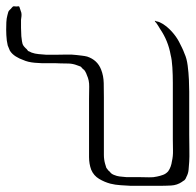

<svg xmlns="http://www.w3.org/2000/svg" viewBox="-38 -573 633 621"><path d="M574 -178Q574 -163 574 -138.5Q574 -114 574.5 -89.5Q575 -65 574 -50Q573 -37 572 -24.5Q571 -12 565 -1Q564 1 563 3.5Q562 6 560 8Q559 10 556 11.5Q553 13 551 15Q535 26 515.5 27Q496 28 477 28H385Q369 27 352 26Q335 25 319 21Q300 16 282.5 5.5Q265 -5 257 -24Q250 -43 250 -65Q250 -87 250 -107V-253Q250 -272 250.5 -292.5Q251 -313 243 -330Q242 -333 240.5 -336.5Q239 -340 237 -343Q236 -345 234 -347Q232 -349 230 -350Q228 -352 226 -354.5Q224 -357 222 -358Q220 -359 216.5 -360Q213 -361 211 -362Q198 -367 184.5 -367.5Q171 -368 157 -368Q142 -369 119.5 -368.5Q97 -368 74.5 -370Q52 -372 37 -379Q25 -383 13 -390.5Q1 -398 -6 -409Q-8 -413 -9.5 -417.5Q-11 -422 -13 -426Q-14 -430 -14.5 -434Q-15 -438 -16 -442Q-17 -451 -17.5 -459.5Q-18 -468 -18 -477Q-18 -489 -17.5 -501Q-17 -513 -14 -524L-11 -535Q-9 -539 -5.5 -542Q-2 -545 0 -548Q1 -549 2 -550Q3 -551 4 -552Q6 -553 9.5 -552.5Q13 -552 15 -552Q17 -552 20 -552.5Q23 -553 24 -552Q25 -551 25 -550Q25 -549 26 -547Q27 -543 28.5 -539.5Q30 -536 31 -532Q32 -527 31.5 -521Q31 -515 30 -509Q30 -496 30 -483Q30 -470 31 -456Q32 -449 33 -440Q34 -431 38 -425Q40 -422 46 -416Q48 -415 49.5 -412.5Q51 -410 53 -408Q55 -407 58 -406Q61 -405 64 -403Q75 -399 87 -398Q99 -397 111 -396H146Q162 -396 178 -396.5Q194 -397 210 -395Q218 -394 227 -393Q236 -392 244 -390Q277 -379 289 -348Q297 -328 297.5 -304Q298 -280 298 -258V-101Q298 -87 298 -72Q298 -57 302 -43Q303 -40 304 -36.5Q305 -33 306 -30L313 -21Q315 -20 317 -17.5Q319 -15 321 -13Q324 -10 330 -7.5Q336 -5 340 -4Q348 -2 356.5 -1.5Q365 -1 372 0H417Q430 0 444 0.5Q458 1 470 -2Q480 -4 489.5 -7.5Q499 -11 506 -19Q511 -26 514 -34.5Q517 -43 518 -51Q522 -68 521.5 -86.5Q521 -105 521 -122V-266Q521 -281 521 -305.5Q521 -330 519.5 -355Q518 -380 514 -395Q510 -418 501.5 -439Q493 -460 480 -479Q477 -484 474 -489Q471 -494 468 -498Q467 -499 464.5 -502Q462 -505 463 -506Q463 -506 468 -504Q474 -503 478.5 -501Q483 -499 488 -496Q504 -486 518 -470.5Q532 -455 541 -438Q546 -428 550.5 -419Q555 -410 559 -399Q566 -384 569 -361Q572 -338 573 -315Q574 -292 574 -277Z"/></svg>

Font: Rubik Vinyl
Style: Regular
Weight: 400
Designer: Hubert and Fischer, NaN
Foundry: Hubert and Fischer, NaN
Version: Version 2.200